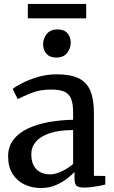

<svg xmlns="http://www.w3.org/2000/svg" viewBox="-20 -938 573 969"><path d="M186.5 11Q142 11 104.5 -6.5Q67 -24 44 -59.5Q21 -95 21 -149Q21 -198.5 48.2 -233.5Q75.5 -268.5 122 -290Q168.5 -311.5 227 -322Q285.5 -332.5 349 -333.5V-369Q349 -412.5 339.5 -438Q330 -463.5 306.2 -474.8Q282.5 -486 238 -486Q180.5 -486 137.2 -468.2Q94 -450.5 69.5 -438L44 -489Q55 -499 88 -516.5Q121 -534 167.8 -548.5Q214.5 -563 266.5 -563Q336 -563 377.2 -542.8Q418.5 -522.5 436.2 -479.2Q454 -436 454 -367.5V-50.5L511.5 -50V-6.5Q500.5 -3.5 482.2 0Q464 3.5 443.5 6Q423 8.5 405.5 8.5Q378.5 8.5 367.2 0.2Q356 -8 356 -37.5V-70Q343.5 -56.5 319.5 -37.5Q295.5 -18.5 261.8 -3.8Q228 11 186.5 11ZM232.5 -58Q259 -58 291.5 -73.2Q324 -88.5 349 -110.5V-281.5Q277 -281.5 230.2 -265.5Q183.5 -249.5 160.8 -222.5Q138 -195.5 138 -161Q138 -125 150.2 -102.2Q162.5 -79.5 184 -68.8Q205.5 -58 232.5 -58ZM263 -647.5Q231 -647.5 214.2 -667Q197.5 -686.5 197.5 -714Q197.5 -743.5 215.8 -766.5Q234 -789.5 270.5 -789.5H271.5Q303.5 -789.5 320.2 -770.2Q337 -751 337 -724Q337 -694 318.8 -670.8Q300.5 -647.5 264 -647.5ZM415 -918V-845.5H120.5V-918Z"/></svg>

Font: Merriweather 28pt Medium
Style: Regular
Weight: 500
Version: Version 2.100